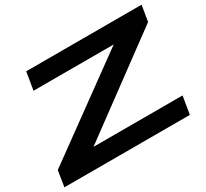

<svg xmlns="http://www.w3.org/2000/svg" viewBox="-146 -912 1207 1124"><g transform="rotate(-30 457.0 -350.0)"><path d="M-6 0 11 -107 662 -580H120L140 -700H920L902 -593L260 -120H862L842 0Z"/></g></svg>

Font: Georama ExtraExtended SemiBold
Style: Italic
Weight: 600
Width: 8
Italic angle: -9°
Designer: Jean-Baptiste Levee
Foundry: Production Type
Version: Version 1.000